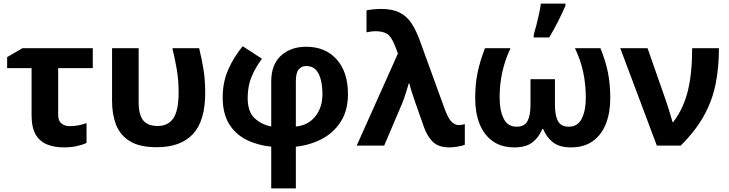

<svg xmlns="http://www.w3.org/2000/svg" viewBox="-20 -816 4088 1076"><path d="M500 -546V-434H306V-171Q306 -140 324 -124.5Q342 -109 371 -109Q396 -109 419 -113.5Q442 -118 465 -126V-15Q442 -4 409 3Q376 10 337 10Q286 10 245 -6Q204 -22 180.5 -61Q157 -100 157 -171V-434H20V-496L106 -546Z M859 9Q761 9 706.5 -25.5Q652 -60 630 -118Q608 -176 608 -249V-546H757V-244Q757 -173 782.5 -141.5Q808 -110 864 -110Q922 -110 951.5 -153Q981 -196 981 -300Q981 -364 971.5 -422Q962 -480 946 -546H1096Q1112 -481 1121 -423.5Q1130 -366 1130 -296Q1130 -138 1061 -64.5Q992 9 859 9Z M1340 -557 1448 -487Q1410 -435 1389 -384Q1368 -333 1368 -267Q1368 -190 1406.5 -154Q1445 -118 1500 -107V-359Q1500 -455 1555 -504.5Q1610 -554 1695 -554Q1804 -554 1867 -483Q1930 -412 1930 -289Q1930 -196 1889 -133Q1848 -70 1781.5 -36Q1715 -2 1638 6V240H1500V6Q1422 -2 1360.5 -33Q1299 -64 1263.5 -122Q1228 -180 1228 -270Q1228 -356 1259 -426Q1290 -496 1340 -557ZM1697 -446Q1669 -446 1653.5 -426.5Q1638 -407 1638 -360V-107Q1706 -113 1746.5 -163Q1787 -213 1787 -288Q1787 -331 1778.5 -367Q1770 -403 1750.5 -424.5Q1731 -446 1697 -446Z M1979 0 2210 -516 2193 -561Q2172 -613 2148 -627Q2124 -641 2084 -641Q2071 -641 2057.5 -639Q2044 -637 2034 -635V-758Q2047 -761 2072 -763.5Q2097 -766 2115 -766Q2179 -766 2219.5 -745.5Q2260 -725 2286 -685.5Q2312 -646 2332 -591L2469 -214Q2491 -152 2510.5 -133.5Q2530 -115 2551 -115Q2565 -115 2585 -120V-5Q2573 1 2545.5 5.5Q2518 10 2499 10Q2438 10 2406.5 -20.5Q2375 -51 2357 -101L2310 -234Q2299 -266 2289 -296.5Q2279 -327 2274 -349H2271Q2263 -323 2253.5 -292Q2244 -261 2234 -237L2133 0Z M3345 -546Q3374 -474 3387 -409.5Q3400 -345 3400 -265Q3400 -184 3375.5 -122Q3351 -60 3302 -25Q3253 10 3180 10Q3116 10 3079.5 -18Q3043 -46 3024 -93H3019Q3000 -46 2963.5 -18Q2927 10 2863 10Q2790 10 2741 -25Q2692 -60 2667.5 -122Q2643 -184 2643 -265Q2643 -345 2656.5 -409.5Q2670 -474 2698 -546H2841Q2810 -480 2795 -412Q2780 -344 2780 -270Q2780 -197 2802.5 -151.5Q2825 -106 2875 -106Q2920 -106 2936.5 -138Q2953 -170 2953 -228V-372H3090V-228Q3090 -170 3106.5 -138Q3123 -106 3168 -106Q3218 -106 3240.5 -151.5Q3263 -197 3263 -268Q3263 -342 3248.5 -411Q3234 -480 3202 -546ZM2971 -606V-621Q2978 -644 2986 -675.5Q2994 -707 3001 -738.5Q3008 -770 3011 -796H3149V-784Q3132 -745 3109 -699Q3086 -653 3058 -606Z M3456 -546H3609L3715 -243Q3723 -220 3733 -186Q3743 -152 3749 -132H3753Q3810 -207 3834.5 -305.5Q3859 -404 3859 -546H4009Q4009 -438 3990.5 -345.5Q3972 -253 3925.5 -168.5Q3879 -84 3795 0H3661Z"/></svg>

Font: Noto Sans
Style: Bold
Weight: 700
Designer: Monotype Design Team
Foundry: Monotype Imaging Inc.
Version: Version 2.000;GOOG;noto-source:20170915:90ef993387c0; ttfaut